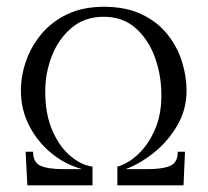

<svg xmlns="http://www.w3.org/2000/svg" viewBox="-20 -558 626 578"><path d="M62.3 0 57.2 -101.2H79.6Q79.6 -68.9 102.1 -58.9Q124.7 -48.8 172 -48.8H225.2V-49.5Q175.3 -63.4 133.8 -97.5Q92.4 -131.6 67.7 -180.1Q42.9 -228.5 42.9 -284.6Q42.9 -329.3 58.3 -373.9Q73.7 -418.4 104.7 -455.6Q135.7 -492.8 182.6 -515.2Q229.6 -537.6 293 -537.6Q359 -537.6 406.3 -515Q453.6 -492.5 483.5 -455.3Q513.4 -418 527.5 -373.5Q541.6 -328.9 541.6 -284.6Q541.6 -228.5 514.1 -181Q486.6 -133.5 444.8 -99.6Q403 -65.6 359.7 -49.5V-48.8H422.8Q470.1 -48.8 492.7 -58.9Q515.2 -68.9 515.2 -101.2H536.9L532.5 0H333.3V-56.5Q364.9 -64.9 394.9 -92.8Q425 -120.6 444.8 -164.3Q464.6 -207.9 465.7 -262.9Q467.2 -324.5 448.1 -380.5Q429 -436.4 390 -471.9Q350.9 -507.5 292.3 -507.5Q235.1 -507.5 195.8 -474.5Q156.6 -441.5 136.4 -390.2Q116.2 -338.8 116.2 -283.1Q116.2 -213.1 138.1 -163.9Q159.9 -114.8 192.9 -87.6Q225.9 -60.5 258.5 -56.5V0Z"/></svg>

Font: Parastoo
Style: Regular
Weight: 400
Foundry: Saber Rastikerdar (saber.rastikerdar@gmail.com)
Version: Version 3.000